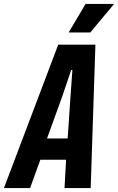

<svg xmlns="http://www.w3.org/2000/svg" viewBox="-75 -956 600 976"><path d="M-55 0 221 -729H410L386 0H253L261 -144H130L78 0ZM164 -252H269L283 -461L293 -600H287L240 -462ZM274 -791 360 -936H505L384 -791Z"/></svg>

Font: Mona Sans Condensed
Style: Bold Italic
Weight: 700
Width: 3
Italic angle: -11.7°
Designer: Deni Anggara
Foundry: GitHub
Version: Version 1.001; ttfautohint (v1.8.4.7-5d5b);gftools[0.9.31]